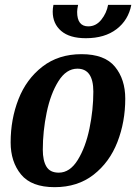

<svg xmlns="http://www.w3.org/2000/svg" viewBox="-20 -754 563 794"><path d="M498 -346Q498 -250 465.5 -166.5Q433 -83 367 -31.5Q301 20 206 20Q110 20 67 -32.5Q24 -85 24 -165Q24 -261 56.5 -344Q89 -427 155.5 -478.5Q222 -530 317 -530Q413 -530 455.5 -478Q498 -426 498 -346ZM157 -135Q157 -90 172 -65Q187 -40 223 -40Q269 -40 301.5 -92.5Q334 -145 350 -222.5Q366 -300 366 -375Q366 -470 300 -470Q254 -470 221.5 -418Q189 -366 173 -288.5Q157 -211 157 -135ZM299 -705Q299 -645 345 -645Q377 -645 399 -672.5Q421 -700 427 -734H523Q511 -671 462 -633.5Q413 -596 335 -596Q268 -596 233 -626Q198 -656 198 -706Q198 -719 201 -734H303Q299 -715 299 -705Z"/></svg>

Font: Sansita Medium Italic
Style: Regular
Weight: 500
Italic angle: -11°
Designer: Pablo Cosgaya
Foundry: Omnibus-Type
Version: Version 1.006